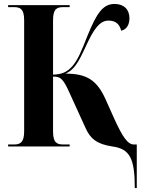

<svg xmlns="http://www.w3.org/2000/svg" viewBox="-20 -740 724 970"><path d="M661 210H671V-10H657C626 -10 601 -44 556 -143L514 -237C470 -335 419 -368 311 -368C366 -392 387 -451 424 -528C468 -621 499 -636 529 -636C569 -636 586 -612 592 -585C619 -590 634 -615 634 -648C634 -692 606 -720 559 -720C501 -720 469 -676 421 -557C392 -483 373 -437 345 -405C319 -376 292 -364 248 -363V-638C248 -696 268 -704 300 -704H332V-714H21V-704H50C81 -704 102 -696 102 -639V-76C102 -19 81 -10 50 -10H21V0H332V-10H301C268 -10 248 -18 248 -76V-353C285 -353 298 -346 333 -267L411 -96C435 -41 467 -12 548 0C635 12 661 59 661 210Z"/></svg>

Font: Noto Serif Display Condensed ExtraBold
Style: Regular
Weight: 800
Width: 3
Designer: Monotype Design Team
Foundry: Monotype Imaging Inc.
Version: Version 2.009